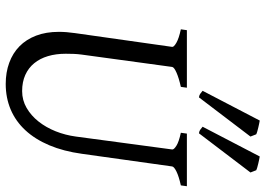

<svg xmlns="http://www.w3.org/2000/svg" viewBox="-148 -761 924 668"><g transform="rotate(90 314.0 -427.0)"><path d="M625 -594.2Q594.2 -587.4 577.1 -579.1Q560.1 -570.8 559.1 -564L515.1 -250Q506.3 -186 485.4 -136.5Q464.4 -86.9 433.1 -53.2Q401.9 -19.5 361.1 -2.2Q320.3 15.1 272 15.1Q231.9 15.1 198.5 2.9Q165 -9.3 141.1 -32.7Q117.2 -56.2 104 -90.6Q90.8 -125 90.8 -169.9Q90.8 -195.8 95.2 -226.1L143.1 -564Q144 -569.8 128.9 -578.6Q113.8 -587.4 82 -594.2L85 -615.2H285.2L282.2 -594.2Q251.5 -587.4 232.7 -579.1Q213.9 -570.8 212.9 -564L169.9 -249Q168 -234.9 167.5 -220.7Q167 -206.5 167 -193.8Q167 -159.7 175.3 -131.8Q183.6 -104 200 -84Q216.3 -64 240.7 -53Q265.1 -42 296.9 -42Q328.6 -42 355.5 -57.6Q382.3 -73.2 402.8 -99.1Q423.3 -125 436.8 -158.7Q450.2 -192.4 455.1 -229L500 -564Q501 -569.8 487.3 -578.6Q473.6 -587.4 441.9 -594.2L444.8 -615.2H627.9ZM318.8 -657.2Q311.5 -658.2 307.1 -661.1Q302.7 -664.1 295.9 -669.9L399.4 -868.7Q404.3 -867.7 410.9 -866.5Q417.5 -865.2 424.3 -863.5Q431.2 -861.8 437.3 -860.1Q443.4 -858.4 447.3 -856.4L455.1 -836.4ZM443.8 -657.2Q436.5 -658.2 432.1 -661.1Q427.7 -664.1 420.9 -669.9L524.4 -868.7Q529.3 -867.7 535.9 -866.5Q542.5 -865.2 549.3 -863.5Q556.2 -861.8 562.3 -860.1Q568.4 -858.4 572.3 -856.4L580.1 -836.4Z"/></g></svg>

Font: Gentium Basic
Style: Italic
Weight: 400
Italic angle: -8°
Designer: J. Victor Gaultney and Annie Olsen
Foundry: SIL International
Version: Version 1.102; 2013; Maintenance release